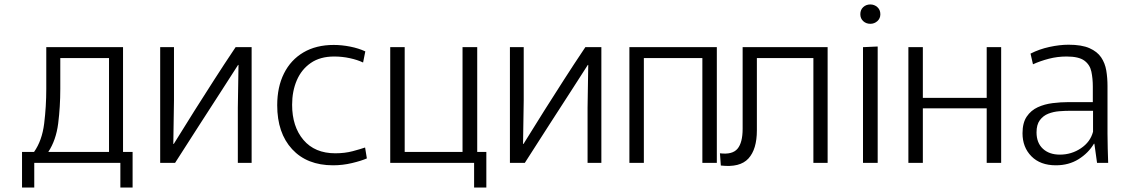

<svg xmlns="http://www.w3.org/2000/svg" viewBox="-20 -732 5070 863"><path d="M79 111V-49H133Q169 -100 178.5 -176.5Q188 -253 188 -333V-520H533V-49H576V111H521V0H134V111ZM251 -333Q251 -252 241.5 -177Q232 -102 197 -49H470V-471H251Z M700 0V-520H762V-281L759 -85H761Q812 -168 855.5 -236.5Q899 -305 942.5 -373Q986 -441 1039 -520H1111V0H1049V-248L1052 -440H1050Q1018 -390 973.5 -321Q929 -252 876 -170Q823 -88 767 0Z M1477 11Q1360 11 1293 -61.5Q1226 -134 1226 -259Q1226 -341 1256.5 -402Q1287 -463 1344 -496.5Q1401 -530 1480 -530Q1516 -530 1554 -522.5Q1592 -515 1622 -501L1612 -451Q1587 -463 1552.5 -470.5Q1518 -478 1482 -478Q1419 -478 1377 -449Q1335 -420 1314 -371Q1293 -322 1293 -261Q1293 -163 1344 -103Q1395 -43 1487 -43Q1530 -43 1565.5 -52.5Q1601 -62 1621 -69L1629 -20Q1604 -9 1562 1Q1520 11 1477 11Z M1734 0V-520H1799V-49H2059V-520H2125V-49H2166V111H2111V0Z M2272 0V-520H2334V-281L2331 -85H2333Q2384 -168 2427.5 -236.5Q2471 -305 2514.5 -373Q2558 -441 2611 -520H2683V0H2621V-248L2624 -440H2622Q2590 -390 2545.5 -321Q2501 -252 2448 -170Q2395 -88 2339 0Z M2809 0V-520H3202V0H3137V-471H2874V0Z M3220 12 3216 -43Q3272 -36 3295 -63.5Q3318 -91 3318 -153V-520H3700V0H3636V-471H3382V-146Q3382 -61 3344 -19.5Q3306 22 3220 12Z M3892 -625Q3873 -625 3860 -637Q3847 -649 3847 -668Q3847 -688 3860 -700Q3873 -712 3892 -712Q3910 -712 3923.5 -700Q3937 -688 3937 -668Q3937 -649 3923.5 -637Q3910 -625 3892 -625ZM3859 -520 3925 -523V0H3859Z M4063 -520H4128V-292H4415V-520H4480V0H4415V-245H4128V0H4063Z M4726 11Q4656 11 4616 -29.5Q4576 -70 4576 -133Q4576 -180 4595 -208Q4614 -236 4644.5 -250Q4675 -264 4711.5 -268.5Q4748 -273 4782 -273H4892V-343Q4892 -379 4885.5 -410Q4879 -441 4854 -459.5Q4829 -478 4774 -478Q4733 -478 4694.5 -468Q4656 -458 4623 -443L4612 -491Q4651 -511 4697 -521Q4743 -531 4783 -531Q4842 -531 4877 -515.5Q4912 -500 4929.5 -474Q4947 -448 4952.5 -415Q4958 -382 4958 -345V-130Q4958 -101 4959 -65Q4960 -29 4961 0H4911L4899 -86H4897Q4872 -44 4828 -16.5Q4784 11 4726 11ZM4744 -37Q4796 -37 4838.5 -65.5Q4881 -94 4893 -140V-234H4789Q4767 -234 4741 -232Q4715 -230 4692 -221Q4669 -212 4654 -192Q4639 -172 4639 -137Q4639 -90 4667.5 -63.5Q4696 -37 4744 -37Z"/></svg>

Font: Murecho Light
Style: Regular
Weight: 300
Designer: Neil Summerour
Foundry: Positype
Version: Version 1.010; ttfautohint (v1.8.3)